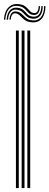

<svg xmlns="http://www.w3.org/2000/svg" viewBox="-29 -955 251 975"><path d="M109.9 0V-800H124.4V0ZM51.9 0V-800H66.4V0ZM80.9 0V-800H95.4V0ZM-9.1 -855.2Q-6.3 -897 14.4 -917.6Q35.1 -938.3 68.1 -933.9Q85.1 -931.7 95.3 -925.1Q105.5 -918.5 112.3 -910.5Q119.1 -902.6 125.6 -896.4Q132.1 -890.2 141.8 -888.8Q153.6 -886.8 160.3 -895.7Q166.9 -904.6 167.2 -923.9H174Q174.1 -901.6 165.5 -889.4Q157 -877.3 139.3 -879.3Q127.2 -880.5 119.7 -886.7Q112.2 -892.9 105.7 -900.7Q99.2 -908.4 90 -915.2Q80.9 -922 65.1 -924.4Q36.4 -929.2 18.1 -911Q-0.1 -892.7 -2.1 -855.2ZM4.9 -855.2Q7 -888.5 22.2 -903.8Q37.4 -919.1 61.8 -915.5Q76.9 -913.5 85.8 -906.9Q94.8 -900.3 101.4 -892.3Q108.1 -884.4 116.1 -878.2Q124.1 -872 137 -870.4Q157.7 -867.8 169.3 -882.2Q180.8 -896.5 180.9 -923.9H188Q188 -891.5 174.1 -874.6Q160.2 -857.7 135.4 -860.3Q120.8 -861.6 111.9 -867.9Q102.9 -874.1 95.9 -882.1Q88.9 -890 80.6 -896.6Q72.3 -903.3 59.1 -905.4Q37.7 -909.4 25.5 -895.6Q13.3 -881.7 11.9 -855.2ZM18.9 -855.2Q20.8 -877.7 29.9 -888.5Q39.1 -899.3 55.9 -896.5Q68.1 -894.7 76.3 -888.3Q84.4 -881.9 91.9 -874Q99.4 -866.1 109.1 -859.7Q118.7 -853.3 133.9 -851.5Q162.4 -848.1 178.8 -867.7Q195.2 -887.3 195 -923.9H201.9Q201.4 -882.3 183.2 -860.5Q165 -838.7 131.5 -841.7Q114.1 -843.3 103 -849.6Q91.9 -855.9 84.2 -863.9Q76.6 -871.8 69.5 -878.3Q62.4 -884.8 53 -886.8Q40.7 -889.6 33.7 -881.2Q26.6 -872.7 25.6 -855.2Z"/></svg>

Font: Big Shoulders Inline Thin
Style: Regular
Weight: 100
Designer: Patric King
Foundry: XO Type Co
Version: Version 2.002